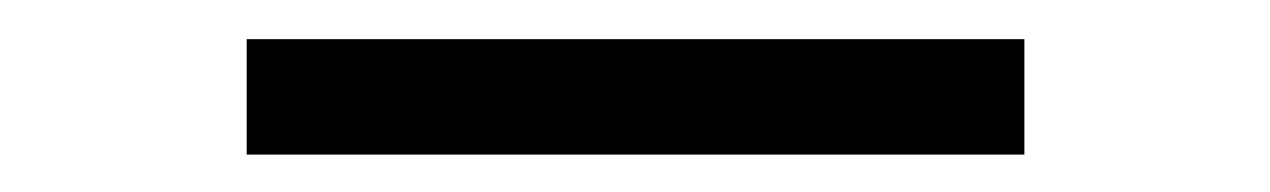

<svg xmlns="http://www.w3.org/2000/svg" viewBox="-20 -371 655 99"><path d="M508.2 -291.3H107.2V-350.8H508.2Z"/></svg>

Font: Fira Code Fixed Light
Style: Regular
Weight: 300
Monospace: yes
Designer: Carrois Corporate, Edenspiekermann AG, Nikita Prokopov
Foundry: Carrois Corporate, Edenspiekermann AG, Nikita Prokopov
Version: Version 5.002